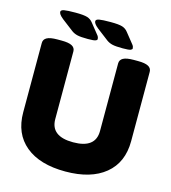

<svg xmlns="http://www.w3.org/2000/svg" viewBox="-127 -977 965 1086"><g transform="rotate(15 356.0 -433.5)"><path d="M356 8Q206 8 123 -60.5Q40 -129 40 -254V-660Q40 -681 59 -691.5Q78 -702 120 -702H145Q187 -702 206 -691.5Q225 -681 225 -660V-264Q225 -163 356 -163Q487 -163 487 -264V-660Q487 -681 506 -691.5Q525 -702 567 -702H592Q634 -702 653 -691.5Q672 -681 672 -660V-254Q672 -129 588.5 -60.5Q505 8 356 8ZM285 -749Q244 -749 224.5 -753.5Q205 -758 190 -769L122 -821Q106 -834 100.5 -842.5Q95 -851 95 -857Q95 -868 114 -871.5Q133 -875 181 -875Q229 -875 249.5 -868.5Q270 -862 283 -845L327 -790Q336 -780 338 -773.5Q340 -767 340 -763Q340 -757 330.5 -753Q321 -749 285 -749ZM490 -749Q449 -749 429.5 -753.5Q410 -758 395 -769L327 -821Q311 -834 305.5 -842.5Q300 -851 300 -857Q300 -868 319 -871.5Q338 -875 386 -875Q434 -875 454.5 -868.5Q475 -862 488 -845L532 -790Q541 -780 543 -773.5Q545 -767 545 -763Q545 -757 535.5 -753Q526 -749 490 -749Z"/></g></svg>

Font: Asap Black
Style: Regular
Weight: 900
Designer: Pablo Cosgaya
Foundry: Omnibus-Type
Version: Version 3.001; ttfautohint (v1.8.4.7-5d5b)